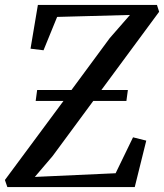

<svg xmlns="http://www.w3.org/2000/svg" viewBox="-30 -763 669 783"><path d="M0 0 -10 -29 229 -351.5H115.5L121.5 -396H261.5L417.5 -607.5L500 -702L203 -694L147.5 -558L94.5 -564.5L124.5 -743H610L619 -715L383.5 -396H491.5L485.5 -351.5H350.5L184.5 -126.5L112 -41.5L441.5 -56.5L512.5 -203L566.5 -189.5L519.5 0Z"/></svg>

Font: Merriweather 72pt
Style: Italic
Weight: 400
Italic angle: -7.8°
Version: Version 2.101